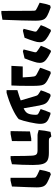

<svg xmlns="http://www.w3.org/2000/svg" viewBox="1006 -1634 776 2828"><g transform="rotate(90 1394.0 -220.0)"><path d="M139 -286Q139 -327 137.5 -340Q136 -353 129 -359.5Q122 -366 98 -378L20 -416Q36 -511 59 -570L88 -579Q176 -548 211 -528Q241 -512 256.5 -492Q272 -472 278.5 -439.5Q285 -407 285 -351Q285 -294 281 -145Q277 4 271 132L175 148H141Z M404 -180 439 -318Q446 -340 446 -355Q446 -364 439.5 -371.5Q433 -379 413 -392L350 -434Q374 -503 415 -576L437 -583Q449 -577 455 -573Q489 -556 512 -542Q562 -512 582 -484.5Q602 -457 602 -418Q602 -379 586 -334Q566 -268 536 -194L432 -169Z M708 -180 743 -318Q750 -340 750 -355Q750 -364 743.5 -371.5Q737 -379 717 -392L654 -434Q678 -503 719 -576L741 -583Q753 -577 759 -573Q793 -556 816 -542Q866 -512 886 -484.5Q906 -457 906 -418Q906 -379 890 -334Q870 -268 840 -194L736 -169Z M959 -167H1120Q1116 -236 1113 -275Q1110 -315 1106.5 -331.5Q1103 -348 1095 -357Q1087 -366 1066 -377L978 -423Q991 -469 1034 -575L1060 -580Q1135 -548 1168 -528Q1199 -510 1214 -492Q1229 -474 1235.5 -445.5Q1242 -417 1244 -364Q1245 -339 1245 -272Q1245 -99 1239 0H950Z M1804 -424Q1804 -375 1781 -269Q1758 -163 1735 -108Q1685 -63 1576 -12.5Q1467 38 1347 71H1308V-88Q1401 -115 1459 -137L1395 -353Q1388 -377 1380 -386.5Q1372 -396 1340 -415L1310 -434Q1334 -509 1365 -571L1393 -578Q1422 -566 1438 -557Q1483 -535 1502.5 -505Q1522 -475 1534 -412Q1547 -346 1575 -180Q1631 -204 1650 -241Q1669 -278 1671 -351Q1671 -376 1666.5 -384.5Q1662 -393 1644 -402L1586 -431Q1616 -519 1640 -575H1662Q1692 -565 1712 -556Q1764 -536 1784 -506.5Q1804 -477 1804 -424Z M2278 -49Q2278 -214 2273 -301Q2271 -335 2263.5 -353Q2256 -371 2240 -378Q2224 -385 2193 -385H1966Q1950 -385 1895 -402Q1902 -494 1922 -576L1990 -588L2008 -568Q2017 -557 2024.5 -554.5Q2032 -552 2052 -552H2232Q2305 -552 2342.5 -531.5Q2380 -511 2395 -461.5Q2410 -412 2410 -317Q2410 -250 2407 -161Q2404 -72 2399 -8L2321 12H2279Q2279 -25 2278 -49ZM1916 -273 2018 -292 2059 -293 2058 -8 1953 12H1911Z M2599 -287Q2599 -327 2597 -340.5Q2595 -354 2588 -361Q2581 -368 2558 -380L2480 -417Q2497 -512 2519 -569L2548 -581Q2631 -549 2666 -529Q2708 -507 2724 -472.5Q2740 -438 2740 -374Q2740 -298 2727 -8L2638 13H2599Z"/></g></svg>

Font: Suez One
Style: Regular
Weight: 400
Version: Version 1.000